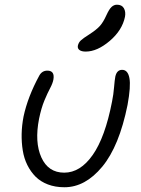

<svg xmlns="http://www.w3.org/2000/svg" viewBox="-20 -810 599 816"><path d="M344.2 -590.8Q326.2 -590.8 317.4 -597.7Q308.6 -604.5 311 -616.2Q314 -629.4 323.7 -638.4Q333.5 -647.5 359.9 -664.1Q390.6 -684.1 404.8 -700Q418.9 -715.8 432.1 -745.1Q443.8 -771 454.1 -780.5Q464.4 -790 477.1 -790Q498 -790 506.6 -774.9Q515.1 -759.8 511.2 -738.8Q499.5 -681.2 446.3 -636Q393.1 -590.8 344.2 -590.8ZM253.9 -14.2Q214.8 -14.2 183.6 -26.1Q152.3 -38.1 131.3 -59.1Q110.4 -80.1 96.2 -108.6Q82 -137.2 76.7 -170.9Q71.3 -204.6 72 -241Q72.8 -277.3 80.1 -314.9Q98.1 -398.9 147 -488.8Q158.7 -509.8 181.2 -509.8Q213.4 -509.8 207 -472.2Q204.1 -456.1 193.4 -436Q182.6 -416 168.9 -383.3Q155.3 -350.6 146 -305.2Q126.5 -205.6 155.8 -140.9Q185.1 -76.2 252.9 -76.2Q321.3 -76.2 374 -151.4Q426.8 -226.6 456.1 -377.9Q462.4 -408.7 464.8 -439.5Q467.3 -470.2 470.2 -484.9Q476.6 -513.2 499 -513.2Q523.4 -513.2 530 -478.3Q536.6 -443.4 522 -363.8Q486.8 -189 414.6 -101.6Q342.3 -14.2 253.9 -14.2Z"/></svg>

Font: Shantell Sans Bouncy
Style: Italic
Weight: 300
Italic angle: -11.31°
Designer: Stephen Nixon, Anya Danilova, Shantell Martin
Foundry: Arrow Type
Version: Version 1.006;[9816181b4]